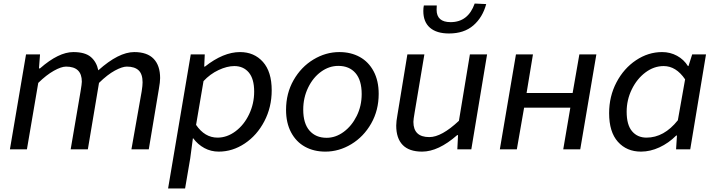

<svg xmlns="http://www.w3.org/2000/svg" viewBox="-20 -843 4030 1084"><path d="M127 -536H206L200 -457H206Q311 -549 394 -549Q460 -549 492.5 -521.5Q525 -494 535 -446Q650 -549 738 -549Q811 -549 847.5 -511Q884 -473 884 -402Q884 -380 877 -341L820 0H722L780 -328Q785 -360 785 -378Q785 -425 762.5 -446Q740 -467 696 -467Q670 -467 628.5 -444.5Q587 -422 539 -375L476 0H379L435 -328Q442 -370 442 -382Q442 -467 353 -467Q326 -467 284 -443.5Q242 -420 196 -375L132 0H36Z M1057 -536H1136L1133 -467H1137Q1241 -549 1335 -549Q1415 -549 1464.5 -493.5Q1514 -438 1514 -333Q1514 -238 1472.5 -158.5Q1431 -79 1362 -33Q1293 13 1215 13Q1171 13 1134 -7Q1097 -27 1071 -62H1069L1054 51L1025 221H929ZM1415 -326Q1415 -398 1384.5 -434Q1354 -470 1303 -470Q1262 -470 1214 -447.5Q1166 -425 1129 -385L1087 -138Q1136 -66 1208 -66Q1262 -66 1310 -102Q1358 -138 1386.5 -198Q1415 -258 1415 -326Z M1595 -223Q1595 -316 1637.5 -390.5Q1680 -465 1749.5 -507Q1819 -549 1896 -549Q1961 -549 2011 -521.5Q2061 -494 2089.5 -440.5Q2118 -387 2118 -313Q2118 -220 2075.5 -145.5Q2033 -71 1963.5 -29Q1894 13 1817 13Q1752 13 1702 -14.5Q1652 -42 1623.5 -95.5Q1595 -149 1595 -223ZM2022 -312Q2022 -390 1987 -430.5Q1952 -471 1890 -471Q1838 -471 1792.5 -438Q1747 -405 1719.5 -348Q1692 -291 1692 -224Q1692 -146 1727.5 -105.5Q1763 -65 1824 -65Q1875 -65 1920.5 -98.5Q1966 -132 1994 -188.5Q2022 -245 2022 -312Z M2217 -134Q2217 -157 2224 -195L2280 -536H2376L2321 -208Q2314 -168 2314 -155Q2314 -69 2404 -69Q2473 -69 2571 -161L2633 -536H2730L2641 0H2562L2566 -80H2561Q2455 13 2363 13Q2290 13 2253.5 -24.5Q2217 -62 2217 -134ZM2370 -781Q2370 -799 2373 -812H2446L2445 -788Q2445 -718 2524 -718Q2623 -718 2660 -823L2725 -820Q2705 -745 2652.5 -699.5Q2600 -654 2515 -654Q2445 -654 2407.5 -686.5Q2370 -719 2370 -781Z M2893 -536H2989L2953 -318H3213L3251 -536H3347L3256 0H3160L3200 -235H2939L2898 0H2802Z M3419 -204Q3419 -299 3460.5 -378Q3502 -457 3571 -503Q3640 -549 3718 -549Q3764 -549 3802.5 -528Q3841 -507 3864 -470H3867L3888 -536H3966L3877 0H3797L3802 -78H3798Q3755 -35 3703 -11Q3651 13 3599 13Q3518 13 3468.5 -42.5Q3419 -98 3419 -204ZM3807 -164 3848 -395Q3797 -470 3727 -470Q3672 -470 3624 -434Q3576 -398 3547 -338.5Q3518 -279 3518 -212Q3518 -138 3548.5 -102Q3579 -66 3630 -66Q3729 -66 3807 -164Z"/></svg>

Font: Nebula Sans Medium
Style: Regular
Weight: 500
Italic angle: -9°
Designer: Paul D. Hunt for Adobe (as Source Sans)
Foundry: Nebula Entertainment & Broadcasting LLC
Version: Version 1.010